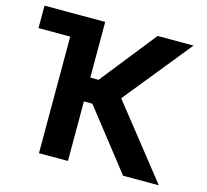

<svg xmlns="http://www.w3.org/2000/svg" viewBox="-102 -825 1018 943"><g transform="rotate(15 407.0 -353.5)"><path d="M320.3 -423.8H362.3L586.9 -707H769.5L493.2 -365.2L782.2 0H600.6L363.3 -302.7H320.3V0H172.9V-592.8H11.7V-707H320.3Z"/></g></svg>

Font: Pretendard GOV
Style: Bold
Weight: 700
Designer: Base glyphs from Inter by Rasmus Andersson; Hangeul glyphs from Noto Sans CJK(Source Han Sans) by Jang Soo-young and Kan
Foundry: Kil Hyung-jin
Version: Version 1.309